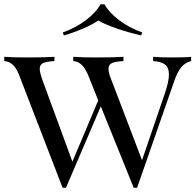

<svg xmlns="http://www.w3.org/2000/svg" viewBox="-26 -874 918 899"><path d="M869 -608V-588Q842 -582 823 -559.5Q804 -537 788 -489L616 5H600L446 -376L283 5H267L63 -524Q39 -586 -6 -588V-608Q34 -605 101 -605Q187 -605 229 -608V-588Q191 -586 175.5 -578.5Q160 -571 160 -552Q160 -537 171 -504L313 -117L434 -404L386 -524Q360 -586 317 -588V-608Q358 -605 424 -605Q510 -605 552 -608V-588Q514 -586 498 -578.5Q482 -571 482 -551Q482 -534 494 -504L639 -124L746 -437Q765 -493 765 -525Q765 -558 746.5 -572Q728 -586 691 -588V-608Q721 -605 782 -605Q845 -605 869 -608ZM640 -722 635 -708Q578 -721 522.5 -740Q467 -759 434 -778Q407 -759 362.5 -740Q318 -721 273 -708L268 -722Q329 -744 376 -779.5Q423 -815 445 -854H463Q485 -815 532 -779.5Q579 -744 640 -722Z"/></svg>

Font: Playfair Display SC
Style: Regular
Weight: 400
Designer: Claus Eggers Sørensen
Foundry: Claus Eggers Sørensen
Version: Version 1.200; ttfautohint (v1.6)